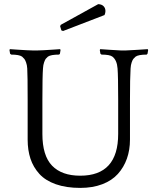

<svg xmlns="http://www.w3.org/2000/svg" viewBox="-20 -898 763 929"><path d="M285.2 -748 276.9 -751 271 -771 273.9 -777.8 455.1 -877.9Q471.7 -877.4 481 -868.2Q490.2 -858.9 490.2 -844.2Q490.2 -835.4 485.8 -825.2ZM694.8 -660.2 696.8 -655.8 693.8 -638.2 689.9 -633.8Q649.9 -633.8 636.2 -624Q629.4 -617.7 625.5 -613.3Q621.6 -608.9 617.2 -596.4Q612.8 -584 611.8 -566.9Q608.9 -521 608.9 -414.1V-222.2Q608.9 -172.4 594 -130.4Q579.1 -88.4 550.3 -56.4Q521.5 -24.4 474.9 -6.6Q428.2 11.2 368.2 11.2Q300.3 11.2 250 -6.6Q199.7 -24.4 170.4 -56.6Q141.1 -88.9 127.4 -130.1Q113.8 -171.4 113.8 -222.2V-414.1Q113.8 -536.1 111.8 -566.9Q110.8 -583.5 106.2 -595.9Q101.6 -608.4 97.7 -613Q93.8 -617.7 86.9 -624Q73.2 -633.8 34.2 -633.8L28.8 -638.2L25.9 -655.8L27.8 -660.2Q33.7 -659.7 59.6 -658Q85.4 -656.2 108.6 -655Q131.8 -653.8 140.1 -653.8H159.2Q167.5 -653.8 190.7 -655Q213.9 -656.2 239.5 -658Q265.1 -659.7 271 -660.2L272.9 -655.8L270 -638.2L266.1 -633.8Q225.6 -633.8 211.9 -624Q205.1 -618.2 201.4 -613.5Q197.8 -608.9 193.4 -596.4Q189 -584 188 -566.9Q185.1 -529.8 185.1 -415V-250Q185.1 -145 231.9 -96.4Q278.8 -47.9 368.2 -47.9Q551.8 -47.9 551.8 -250V-415Q551.8 -529.8 548.8 -566.9Q545.9 -606.9 523.9 -624Q511.2 -633.8 471.2 -633.8L465.8 -638.2L462.9 -655.8L464.8 -660.2Q468.3 -660.2 511.5 -657Q554.7 -653.8 565.9 -653.8H587.9Q599.1 -653.8 646.2 -657Q693.4 -660.2 694.8 -660.2Z"/></svg>

Font: Quattrocento Roman
Style: Regular
Weight: 400
Designer: Pablo Impallari
Foundry: Pablo Impallari. www.impallari.com Igino Marini. www.ikern.com
Version: Version 1.000